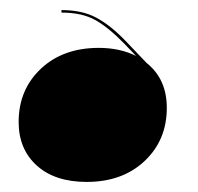

<svg xmlns="http://www.w3.org/2000/svg" viewBox="-20 -341 392 381"><path d="M311 -127Q311 -63 267 -21.5Q223 20 152 20Q89 20 53 -12.5Q17 -45 17 -99Q17 -163 61 -204.5Q105 -246 176 -246Q218 -246 250 -230L227 -254Q196 -286 169.5 -301Q143 -316 102 -316V-321Q143 -321 171 -306Q199 -291 228 -261L271 -216Q311 -184 311 -127Z"/></svg>

Font: FFF_HK Layer Front
Style: Regular
Weight: 400
Italic angle: -5°
Designer: bBox Type GmbH
Foundry: bBox Type GmbH
Version: Version 0.002